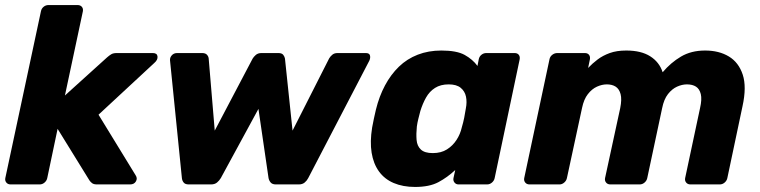

<svg xmlns="http://www.w3.org/2000/svg" viewBox="-20 -730 3010 760"><path d="M22 0Q11 0 5 -7.5Q-1 -15 1 -25L142 -685Q144 -696 152.5 -703Q161 -710 172 -710H287Q298 -710 304 -703Q310 -696 308 -685L237 -352L404 -503Q412 -510 420 -515Q428 -520 442 -520H585Q602 -520 603.5 -506.5Q605 -493 591 -481L370 -276L517 -36Q525 -24 518 -12Q511 0 495 0H364Q351 0 344.5 -5Q338 -10 334 -16L208 -220L167 -25Q165 -15 156.5 -7.5Q148 0 137 0Z M727 0Q713 0 707 -7.5Q701 -15 700 -25L653 -491Q652 -502 660 -511Q668 -520 681 -520H780Q793 -520 799 -513.5Q805 -507 806 -499L830 -213L980 -498Q984 -505 992.5 -512.5Q1001 -520 1015 -520H1082Q1096 -520 1101.5 -512.5Q1107 -505 1108 -498L1138 -213L1283 -499Q1287 -506 1295 -513Q1303 -520 1316 -520H1428Q1442 -520 1444.5 -510.5Q1447 -501 1442 -490L1200 -25Q1195 -15 1186 -7.5Q1177 0 1163 0H1072Q1058 0 1051.5 -7.5Q1045 -15 1043 -25L1003 -299L854 -25Q848 -15 839 -7.5Q830 0 815 0Z M1623 10Q1575 10 1538.5 -5.5Q1502 -21 1480 -51.5Q1458 -82 1451 -125.5Q1444 -169 1453 -225Q1457 -245 1460 -260.5Q1463 -276 1468 -296Q1481 -349 1504 -392Q1527 -435 1559 -466Q1591 -497 1633.5 -513.5Q1676 -530 1727 -530Q1788 -530 1819.5 -512.5Q1851 -495 1870 -469L1875 -495Q1877 -506 1885.5 -513Q1894 -520 1905 -520H2017Q2028 -520 2033.5 -513Q2039 -506 2037 -495L1938 -25Q1936 -15 1927.5 -7.5Q1919 0 1908 0H1795Q1785 0 1779 -7.5Q1773 -15 1775 -25L1782 -57Q1751 -28 1715.5 -9Q1680 10 1623 10ZM1693 -124Q1726 -124 1749 -138.5Q1772 -153 1787 -176Q1802 -199 1808 -226Q1814 -246 1817.5 -264Q1821 -282 1824 -301Q1829 -326 1824.5 -347.5Q1820 -369 1803.5 -382.5Q1787 -396 1756 -396Q1724 -396 1702 -382Q1680 -368 1666.5 -344Q1653 -320 1644 -291Q1640 -276 1636 -260Q1632 -244 1630 -229Q1627 -200 1629 -176Q1631 -152 1646 -138Q1661 -124 1693 -124Z M2076 0Q2065 0 2059 -7.5Q2053 -15 2055 -25L2155 -495Q2157 -506 2166 -513Q2175 -520 2186 -520H2295Q2306 -520 2311.5 -513Q2317 -506 2315 -495L2308 -461Q2325 -479 2345.5 -494.5Q2366 -510 2393.5 -520Q2421 -530 2459 -530Q2518 -530 2554 -507Q2590 -484 2603 -444Q2635 -482 2675.5 -506Q2716 -530 2771 -530Q2826 -530 2865 -506.5Q2904 -483 2920 -434.5Q2936 -386 2919 -309L2859 -25Q2857 -15 2848.5 -7.5Q2840 0 2829 0H2713Q2702 0 2696 -7.5Q2690 -15 2692 -25L2751 -302Q2759 -337 2754 -357.5Q2749 -378 2735 -387Q2721 -396 2699 -396Q2680 -396 2660 -387Q2640 -378 2624 -357.5Q2608 -337 2601 -302L2542 -25Q2540 -15 2531.5 -7.5Q2523 0 2512 0H2396Q2385 0 2379 -7.5Q2373 -15 2375 -25L2435 -302Q2442 -337 2436.5 -357.5Q2431 -378 2417 -387Q2403 -396 2382 -396Q2363 -396 2343 -387Q2323 -378 2307 -357.5Q2291 -337 2284 -303L2224 -25Q2222 -15 2213.5 -7.5Q2205 0 2195 0Z"/></svg>

Font: Rubik Light
Style: Bold Italic
Weight: 700
Italic angle: -12°
Version: Version 2.104